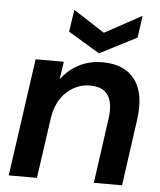

<svg xmlns="http://www.w3.org/2000/svg" viewBox="-52 -762 673 807"><g transform="rotate(5 284.5 -358.5)"><path d="M374 0 412 -273Q431 -406 323 -406Q268 -406 225.5 -367.5Q183 -329 171 -261L134 0H15L85 -496H204L193 -421Q223 -462 267.5 -485Q312 -508 367 -508Q460 -508 504 -449Q548 -390 532 -279L493 0ZM348 -544 215 -624 229 -717 361 -632 517 -717 504 -624Z"/></g></svg>

Font: Host Grotesk SemiBold
Style: Italic
Weight: 600
Italic angle: -8°
Designer: Doğukan Karapınar based on Poppins by Indian Type Foundry, Jonny Pinhorn
Foundry: Element Type
Version: Version 1.001; ttfautohint (v1.8.4.7-5d5b)